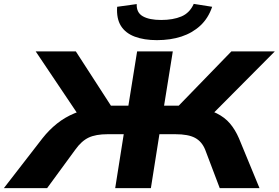

<svg xmlns="http://www.w3.org/2000/svg" viewBox="-56 -970 1437 990"><path d="M-36 0 163 -257Q197 -300 237.5 -332.5Q278 -365 328.5 -386Q379 -407 445 -417L353 -370L128 -705H335L529 -405L504 -425H606L651 -705H835L790 -425H896L846 -405L1137 -705H1361L1028 -370L956 -417Q1018 -407 1060.5 -386Q1103 -365 1130 -333Q1157 -301 1176 -257L1282 0H1077L1002 -198Q985 -240 950 -259Q915 -278 848 -278H766L722 0H538L582 -278H499Q438 -278 401 -260.5Q364 -243 332 -198L187 0ZM753 -763Q687 -763 639 -781Q591 -799 567.5 -836.5Q544 -874 548 -935L649 -949Q647 -905 680.5 -886Q714 -867 775 -867Q836 -867 879 -885Q922 -903 943 -950L1038 -935Q1018 -876 977 -838Q936 -800 879.5 -781.5Q823 -763 753 -763Z"/></svg>

Font: Nunito Sans 7pt Expanded ExtraBold
Style: Italic
Weight: 800
Width: 7
Italic angle: -9°
Designer: Vernon Adams
Foundry: Vernon Adams
Version: Version 3.101;gftools[0.9.27]